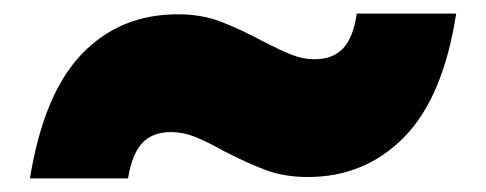

<svg xmlns="http://www.w3.org/2000/svg" viewBox="-20 -456 714 282"><path d="M24 -194Q44 -318 100 -376.5Q156 -435 241 -435Q275 -435 302 -425Q329 -415 365 -396Q392 -382 408.5 -375.5Q425 -369 442 -369Q469 -369 484 -385Q499 -401 504 -436H650Q631 -313 573.5 -254.5Q516 -196 432 -196Q398 -196 371 -206Q344 -216 309 -234Q284 -248 266.5 -255Q249 -262 231 -262Q204 -262 189 -246Q174 -230 168 -194Z"/></svg>

Font: DVN-Poppins ExtBd
Style: Regular
Weight: 800
Designer: Ninad Kale (Devanagari), Jonny Pinhorn (Latin)
Foundry: Indian Type Foundry
Version: 4.004